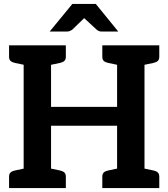

<svg xmlns="http://www.w3.org/2000/svg" viewBox="-20 -954 854 974"><path d="M100 0V-724H239V-412H574V-724H713V0H574V-316H239V0ZM26 0V-58Q26 -72 33.5 -79Q41 -86 55 -89L112 -101L125 0ZM215 0 228 -101 285 -89Q299 -86 306.5 -79Q314 -72 314 -58V0ZM125 -724 112 -623 55 -635Q41 -638 33.5 -645Q26 -652 26 -666V-724ZM314 -724V-666Q314 -652 306.5 -645Q299 -638 285 -635L228 -623L215 -724ZM499 0V-58Q499 -72 506.5 -79Q514 -86 528 -89L585 -101L598 0ZM689 0 702 -101 759 -89Q773 -86 780.5 -79Q788 -72 788 -58V0ZM598 -724 585 -623 528 -635Q514 -638 506.5 -645Q499 -652 499 -666V-724ZM788 -724V-666Q788 -652 780.5 -645Q773 -638 759 -635L702 -623L689 -724ZM232 -794 347 -934H466L580 -794H496Q481 -794 471 -803L407 -862L346 -803Q342 -800 335 -797Q328 -794 320 -794Z"/></svg>

Font: Aleo
Style: Bold
Weight: 700
Designer: Alessio Laiso
Foundry: Alessio Laiso
Version: Version 2.001;gftools[0.9.29]